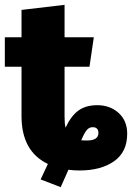

<svg xmlns="http://www.w3.org/2000/svg" viewBox="-20 -687 546 794"><path d="M382 -252Q435 -252 470.5 -220Q506 -188 506 -134Q506 -58 451.5 -20Q397 18 309 18Q286 18 263 15L231 87L148 55L178 -9Q69 -61 69 -207V-411H0V-533H69V-646L247 -667V-533H368L350 -411H247V-205Q247 -175 251 -159Q274 -208 304.5 -230Q335 -252 382 -252ZM339 -106Q387 -106 387 -137Q387 -161 363 -161Q349 -161 339 -149.5Q329 -138 316 -107Q323 -106 339 -106Z"/></svg>

Font: FiraGO ExtraBold
Style: Regular
Weight: 800
Designer: bBox Type
Foundry: bBox Type GmbH
Version: Version 1.001;PS 001.001;hotconv 1.0.88;makeotf.lib2.5.64775